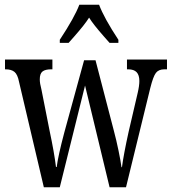

<svg xmlns="http://www.w3.org/2000/svg" viewBox="-20 -786 721 806"><path d="M60 -442Q54 -473 41 -484Q28 -495 3 -495H1V-536H200V-495H195Q170 -495 158.5 -486Q147 -477 147 -453Q147 -436 154 -410L188 -238Q208 -144 215 -85H218Q224 -132 250 -230L333 -533H381L458 -237Q468 -200 477.5 -154Q487 -108 490 -84H492Q499 -138 520 -233L558 -396Q565 -426 565 -446Q565 -471 553.5 -483Q542 -495 518 -495H513V-536H681V-495H670Q646 -495 634.5 -480Q623 -465 611 -417L509 0H440L337 -427L231 0H164ZM231 -619Q293 -713 313 -766H396Q417 -710 477 -619V-606H440Q439 -607 417 -632Q372 -683 354 -712Q336 -683 291 -632Q269 -607 268 -606H231Z"/></svg>

Font: Noto Serif Cond
Style: Regular
Weight: 400
Width: 3
Designer: Monotype Design Team
Foundry: Monotype Imaging Inc.
Version: Version 1.001